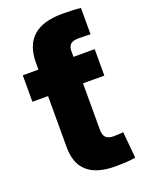

<svg xmlns="http://www.w3.org/2000/svg" viewBox="-140 -799 662 872"><g transform="rotate(-20 191.5 -363.0)"><path d="M85 -529.3H253.9V-178.2Q253.9 -151.4 265.6 -139.6Q277.3 -127.9 304.2 -127.9Q315.4 -127.9 328.9 -128.7Q342.3 -129.4 349.6 -130.4L361.3 -3.4Q341.3 0.5 315.7 2Q290 3.4 263.7 3.4Q174.3 3.4 129.6 -35.9Q85 -75.2 85 -153.3ZM356.9 -529.3V-401.4H9.3V-529.3ZM85 -411.6V-562Q85 -646 131.6 -688.2Q178.2 -730.5 272.9 -730.5Q300.3 -730.5 323.2 -729.5Q346.2 -728.5 362.3 -726.1V-599.1Q351.6 -599.6 336.7 -600.1Q321.8 -600.6 305.7 -600.6Q278.8 -600.6 266.6 -590.3Q254.4 -580.1 254.4 -557.6V-411.6Z"/></g></svg>

Font: Inter 24pt ExtraBold
Style: Regular
Weight: 800
Designer: Rasmus Andersson
Foundry: rsms
Version: Version 4.001;git-66647c0bb